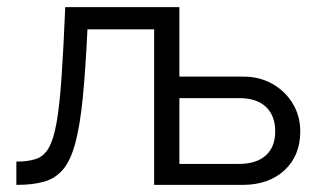

<svg xmlns="http://www.w3.org/2000/svg" viewBox="-20 -520 907 540"><path d="M665 -304.5Q710 -304.5 746.2 -284Q782.5 -263.5 803.5 -228.5Q824.5 -193.5 824.5 -150.5Q824.5 -82 780 -41Q735.5 0 662 0H413.5V-437.5H226Q220.5 -323 212.8 -245Q205 -167 192 -118.2Q179 -69.5 157.8 -44Q136.5 -18.5 104.5 -9.2Q72.5 0 26 0V-65.5Q58.5 -65.5 80.8 -72.8Q103 -80 116.8 -103.5Q130.5 -127 139 -174.5Q147.5 -222 153 -301.2Q158.5 -380.5 163.5 -500H484.5V-304.5ZM652 -59Q701 -59 727.5 -82.8Q754 -106.5 754 -150.5Q754 -195 727.8 -219.5Q701.5 -244 653.5 -244H484.5V-59Z"/></svg>

Font: Overused Grotesk Book
Style: Regular
Weight: 375
Version: Version 0.004